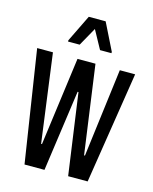

<svg xmlns="http://www.w3.org/2000/svg" viewBox="-108 -774 674 846"><g transform="rotate(15 229.5 -351.0)"><path d="M86 0 7 -510H79L133 -107H137L191 -510H273L329 -107H333L384 -510H454L374 0H285L233 -370H229L177 0ZM131 -573V-579L191 -702H268L329 -579V-573H277L231 -657L184 -573Z"/></g></svg>

Font: Saira Ultra Condensed Medium
Style: Regular
Weight: 500
Width: 1
Designer: Hector Gatti with collaboration of the Omnibus-Type team
Foundry: Omnibus-Type
Version: Version 1.001; ttfautohint (v1.8)